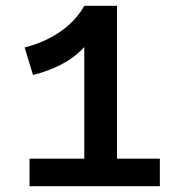

<svg xmlns="http://www.w3.org/2000/svg" viewBox="-20 -643 600 663"><path d="M94 -384 65 -479Q109 -490 148.5 -510Q188 -530 219.5 -558.5Q251 -587 271 -623L305 -538Q291 -499 259.5 -468.5Q228 -438 185 -417Q142 -396 94 -384ZM82 0V-95H532V0ZM271 -27V-623H384V-27Z"/></svg>

Font: BioRhyme SemiExpanded Medium
Style: Regular
Weight: 500
Width: 6
Designer: Aoife Mooney
Foundry: Aoife Mooney Type
Version: Version 1.600;gftools[0.9.33]